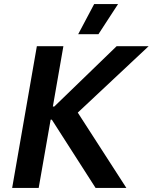

<svg xmlns="http://www.w3.org/2000/svg" viewBox="-20 -928 754 948"><path d="M452 0H604L364 -372L714 -700H556L248 -402H241L293 -700H162L40 0H171L230 -337H236ZM563 -908H445L366 -759H466Z"/></svg>

Font: Fixel Display SemiBold
Style: Italic
Weight: 600
Italic angle: -10°
Designer: AlfaBravo + MacPaw
Foundry: Kyrylo Tkachov, Marchela Mozhyna, Serhii Makarenko, Maria Weinstein, Zakhar Kryvoshyya
Version: Version 1.210;Glyphs 3.2 (3217)